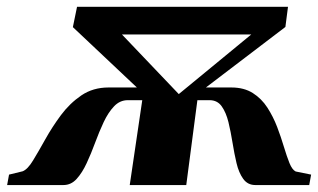

<svg xmlns="http://www.w3.org/2000/svg" viewBox="-94 -532 914 552"><path d="M-73.5 0 -68 -30 -29 -39.5Q-14.5 -45 1.2 -71Q17 -97 36.5 -132Q56 -167 81.2 -201Q106.5 -235 140 -257.8Q173.5 -280.5 218 -280.5H299.5L115.5 -454L127.5 -512.5H734L726.5 -454.5L498 -280.5H571Q607.5 -280.5 632.8 -264.5Q658 -248.5 674.8 -222.5Q691.5 -196.5 702.8 -167Q714 -137.5 722.2 -110Q730.5 -82.5 738.2 -63.2Q746 -44 756 -39L800.5 -30L795 0H640Q618 0 605.2 -17.8Q592.5 -35.5 586 -63Q579.5 -90.5 574.5 -121.8Q569.5 -153 562.8 -180.8Q556 -208.5 543.5 -226.2Q531 -244 508.5 -244H473.5L441.5 0H279L315 -244H273.5Q250.5 -244 233.8 -226.2Q217 -208.5 204 -180.8Q191 -153 179.5 -121.8Q168 -90.5 155.2 -63Q142.5 -35.5 126.5 -17.8Q110.5 0 88.5 0ZM420 -261.5 628.5 -433H256.5Z"/></svg>

Font: Merriweather 120pt Black
Style: Italic
Weight: 900
Italic angle: -7.8°
Version: Version 2.101